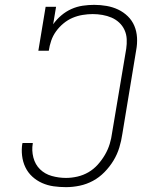

<svg xmlns="http://www.w3.org/2000/svg" viewBox="-20 -763 640 791"><path d="M252 8Q226 8 201 4.5Q176 1 153.5 -9Q131 -19 113 -35.5Q95 -52 84.5 -74Q74 -96 71 -121.5Q68 -147 72 -172Q73 -172 73 -172.5Q73 -173 73 -174H115Q115 -173 115 -173Q115 -173 115 -172Q110 -143 117.5 -114Q125 -85 145 -65.5Q165 -46 193.5 -38Q222 -30 252 -30Q275 -30 299 -35.5Q323 -41 344.5 -53.5Q366 -66 383 -85Q400 -104 412.5 -125.5Q425 -147 432 -170Q439 -193 442 -217L500 -562Q503 -582 502 -602Q501 -622 493 -639.5Q485 -657 471 -670Q457 -683 439.5 -690.5Q422 -698 402 -701.5Q382 -705 362 -705Q342 -705 320.5 -701.5Q299 -698 279 -689.5Q259 -681 241.5 -666.5Q224 -652 211 -634Q198 -616 191 -595.5Q184 -575 181 -554H138L168 -735H211L199 -663Q213 -683 232.5 -699.5Q252 -716 274.5 -726Q297 -736 321 -739.5Q345 -743 368 -743Q394 -743 419.5 -738.5Q445 -734 467 -723.5Q489 -713 506.5 -696Q524 -679 533.5 -656.5Q543 -634 544.5 -608Q546 -582 541 -556L484 -211Q480 -183 471.5 -155Q463 -127 447.5 -101.5Q432 -76 410.5 -54Q389 -32 363 -18Q337 -4 308.5 2Q280 8 252 8Z"/></svg>

Font: Iosevka Curly Slab XLtEx
Style: Italic
Weight: 200
Width: 7
Italic angle: -9°
Monospace: yes
Designer: Belleve Invis
Foundry: Belleve Invis
Version: Version 11.1.0; ttfautohint (v1.8.3)